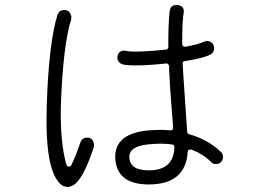

<svg xmlns="http://www.w3.org/2000/svg" viewBox="-20 -735 1040 763"><path d="M249 8Q238 8 226 1Q156 -50 166 -322Q174 -563 208 -675Q215 -695 235 -695Q241 -695 244 -694Q255 -691 260 -680Q265 -669 263 -658Q231 -559 222 -320Q218 -171 244 -80Q246 -73 252.5 -73Q259 -73 263 -78Q283 -119 299 -168Q306 -188 326 -188Q332 -188 335 -187Q346 -184 350.5 -173Q355 -162 353 -151Q306 -7 262 5Q256 8 249 8ZM571 -2Q444 -2 438 -106Q434 -201 561 -216Q591 -219 618 -219Q632 -219 658 -217Q663 -217 665.5 -220Q668 -223 668 -228Q666 -262 664 -278Q653 -421 653 -444Q652 -454 652 -474Q647 -483 642 -483Q570 -475 519 -475Q483 -475 468 -479Q456 -483 450.5 -491.5Q445 -500 447 -512Q452 -534 474 -534Q478 -534 480 -533Q492 -530 517 -530Q565 -530 640 -538Q649 -540 649 -548Q648 -632 654 -689L655 -692Q658 -716 682 -715H686Q714 -711 710 -684Q704 -654 704 -559Q704 -554 708 -551L716 -549Q774 -560 790 -569Q796 -572 803 -572Q820 -572 828 -557Q833 -546 830 -535Q827 -524 816 -518Q786 -503 714 -492Q704 -490 706 -482Q706 -471 708 -445Q713 -365 719 -281Q723 -226 724 -211Q724 -204 731 -202Q810 -179 860 -129Q867 -121 866 -109Q865 -97 857.5 -90Q850 -83 837.5 -83Q825 -83 817 -93Q787 -123 740 -141L731 -140Q727 -138 726 -132Q718 -2 571 -2ZM567 -161Q492 -153 494 -110Q496 -58 571 -58Q671 -58 673 -151Q673 -159 664 -161Q642 -164 618 -164Q594 -164 567 -161Z"/></svg>

Font: Shin Retro Maru Gothic Regular
Style: Regular
Weight: 400
Designer: Iose
Foundry: Typographish
Version: Version 1.002